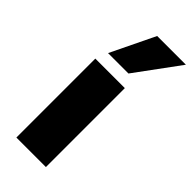

<svg xmlns="http://www.w3.org/2000/svg" viewBox="-247 -819 865 865"><g transform="rotate(45 186.0 -386.0)"><path d="M64 0V-503H252V0ZM87 -561 189 -772H372L217 -561Z"/></g></svg>

Font: Nunito Sans 8pt Black
Style: Regular
Weight: 900
Version: Version 3.101;gftools[0.9.27]